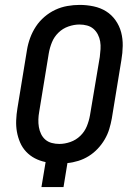

<svg xmlns="http://www.w3.org/2000/svg" viewBox="-20 -763 540 783"><path d="M149 0 166 -102Q142 -107 122 -117.5Q102 -128 86.5 -144.5Q71 -161 62 -182Q53 -203 49 -225.5Q45 -248 46 -272.5Q47 -297 51 -321L90 -559Q94 -584 103 -608.5Q112 -633 126.5 -655Q141 -677 161.5 -694.5Q182 -712 205.5 -723Q229 -734 254.5 -738.5Q280 -743 305 -743Q334 -743 362 -737Q390 -731 412.5 -717Q435 -703 451 -680.5Q467 -658 474 -631.5Q481 -605 480.5 -576Q480 -547 475 -518L436 -280Q432 -258 425.5 -236.5Q419 -215 407 -194.5Q395 -174 378.5 -156.5Q362 -139 342 -126.5Q322 -114 299.5 -107Q277 -100 255 -98L239 0ZM222 -176Q244 -176 267 -184Q290 -192 307.5 -209Q325 -226 334 -248Q343 -270 347 -293L387 -531Q389 -547 390 -563Q391 -579 388.5 -594Q386 -609 379 -622.5Q372 -636 361 -645.5Q350 -655 335 -659Q320 -663 304 -663Q282 -663 259 -655Q236 -647 218.5 -630Q201 -613 192 -591Q183 -569 179 -546L140 -308Q137 -292 136.5 -276Q136 -260 138.5 -245Q141 -230 147.5 -216.5Q154 -203 165 -193.5Q176 -184 191 -180Q206 -176 222 -176Z"/></svg>

Font: Iosevka Term Curly Medium
Style: Italic
Weight: 500
Italic angle: -9°
Designer: Belleve Invis
Foundry: Belleve Invis
Version: Version 32.3.0